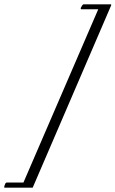

<svg xmlns="http://www.w3.org/2000/svg" viewBox="-49 -681 537 893"><path d="M-29 192V185L-24 172L-19 168H60L408 -638H328L326 -643L334 -657L339 -661H468V-656L103 192Z"/></svg>

Font: Imperial Script
Style: Regular
Weight: 400
Designer: Robert E. Leuschke
Foundry: Robert E. Leuschke
Version: Version 1.010; ttfautohint (v1.8.3)